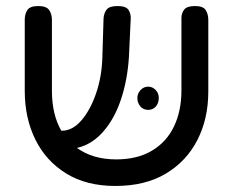

<svg xmlns="http://www.w3.org/2000/svg" viewBox="-20 -602 772 636"><path d="M362 14Q266 14 199 -27.5Q132 -69 97 -140Q62 -211 62 -301V-537Q62 -555 70.5 -568.5Q79 -582 107 -582Q134 -582 143 -568.5Q152 -555 152 -536V-301Q152 -223 183 -169H185Q220 -169 249.5 -203Q279 -237 298 -292Q317 -347 319 -410L323 -541Q324 -558 333 -570Q342 -582 369 -582Q397 -582 405.5 -569.5Q414 -557 413 -539L407 -412Q402 -336 380.5 -272Q359 -208 321.5 -165.5Q284 -123 235 -112Q287 -74 365 -74Q435 -74 483.5 -103Q532 -132 556.5 -183.5Q581 -235 581 -302V-543Q581 -558 590 -570Q599 -582 626 -582Q653 -582 661.5 -568.5Q670 -555 670 -536V-299Q670 -209 634 -138.5Q598 -68 529.5 -27Q461 14 362 14ZM471 -238Q455 -238 445 -249.5Q435 -261 435 -278Q435 -292 445.5 -303.5Q456 -315 471 -315Q485 -315 495.5 -304Q506 -293 506 -278Q506 -260 496 -249Q486 -238 471 -238Z"/></svg>

Font: Fredoka
Style: Regular
Weight: 400
Designer: Ben Nathan
Foundry: Milena B. Brandão, Ben Nathan
Version: Version 2.001